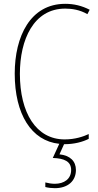

<svg xmlns="http://www.w3.org/2000/svg" viewBox="-20 -810 515 1004"><path d="M377 79C377 33 347 3 291 -3L315 -56C316 -56 317 -56 318 -56C368 -56 413 -68 444 -84V-109C416 -96 373 -81 318 -81C169 -81 84 -220 84 -424C84 -603 156 -765 321 -765C356 -765 397 -759 437 -736L449 -759C408 -780 367 -790 321 -790C139 -790 57 -620 57 -425C57 -213 144 -73 290 -58L256 16C316 18 352 34 352 79C352 126 315 151 267 151C250 151 232 148 217 144V168C232 172 251 174 267 174C334 174 377 137 377 79Z"/></svg>

Font: Noto Sans Malayalam UI Condensed Thin
Style: Regular
Weight: 100
Width: 3
Designer: Jelle Bosma - Monotype Design Team
Foundry: Monotype Imaging Inc.
Version: Version 2.104